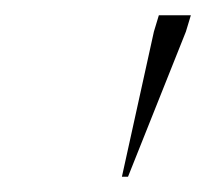

<svg xmlns="http://www.w3.org/2000/svg" viewBox="-20 -735 270 252"><path d="M140 -503 182 -693.5 188.5 -715H230.5L224 -693.5L148 -503Z"/></svg>

Font: Newsreader Display ExtraLight
Style: Italic
Weight: 275
Italic angle: -17°
Designer: Hugues Gentile
Foundry: Production Type
Version: Version 1.001